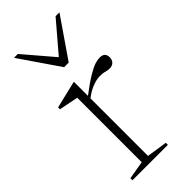

<svg xmlns="http://www.w3.org/2000/svg" viewBox="-219 -713 755 755"><g transform="rotate(-45 159.0 -335.0)"><path d="M276 -432.5Q305 -432.5 305 -405Q305 -391.5 296.8 -382.8Q288.5 -374 274 -374Q262 -374 252.2 -377.2Q242.5 -380.5 224 -380.5Q208 -380.5 185.2 -372.2Q162.5 -364 137 -344.5V-24.5L223 -11.5V0H26V-11.5L102 -24.5V-383L22 -399V-409.5L133 -436H137V-358.5Q180.5 -391.5 207 -407.2Q233.5 -423 249.2 -427.8Q265 -432.5 276 -432.5ZM290 -670 176 -504.5H150.5L37 -670H58.5L163.5 -547L268.5 -670Z"/></g></svg>

Font: Newsreader Text ExtraLight
Style: Regular
Weight: 275
Designer: Hugues Gentile
Foundry: Production Type
Version: Version 1.001